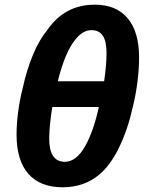

<svg xmlns="http://www.w3.org/2000/svg" viewBox="-20 -791 626 821"><path d="M50.8 -215.3Q50.8 -259.8 57.4 -310.8Q64 -361.8 76.7 -412.6Q93.8 -490.7 120.4 -555.2Q147 -619.6 180.7 -660.6Q218.3 -715.8 269 -743.4Q319.8 -771 386.2 -771Q477.1 -771 525.9 -712.9Q574.7 -654.8 574.7 -545.4Q574.7 -498 568.1 -443.8Q561.5 -389.6 548.8 -337.4Q526.9 -238.3 489.7 -161.4Q452.6 -84.5 404.3 -44.4Q339.8 9.8 248.5 9.8Q151.4 9.8 101.1 -47.9Q50.8 -105.5 50.8 -215.3ZM343.8 -165.5Q379.4 -228 402.8 -333.5H203.6Q197.8 -298.3 194.1 -261.7Q190.4 -225.1 190.4 -198.7Q190.4 -99.1 257.3 -99.1Q306.2 -99.1 343.8 -165.5ZM435.5 -564.5Q435.5 -614.3 419.7 -638.2Q403.8 -662.1 370.6 -662.1Q333.5 -662.1 301.3 -620.6Q258.3 -568.4 227.1 -443.4H425.3Q435.5 -513.7 435.5 -564.5Z"/></svg>

Font: Viking Open Sans
Style: Bold Italic
Weight: 700
Italic angle: -12°
Foundry: Ascender Corporation
Version: Version 2.000